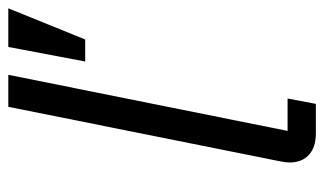

<svg xmlns="http://www.w3.org/2000/svg" viewBox="-179 -601 780 462"><g transform="rotate(-90 211.0 -370.0)"><path d="M422 -740 347 -555H294L329 -740ZM192 0H121Q87 0 69 -17Q51 -34 51 -63Q51 -72 54 -87L185 -740H262L127 -68H205Z"/></g></svg>

Font: Aneliza
Style: Italic
Weight: 400
Italic angle: -11.31°
Designer: Mike Abbink, Paul van der Laan, Pieter van Rosmalen
Foundry: Bold Monday
Version: Version 3.0